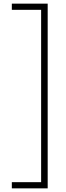

<svg xmlns="http://www.w3.org/2000/svg" viewBox="-20 -819 362 1055"><path d="M45 182H206V-765H45V-799H242V216H45Z"/></svg>

Font: Noto Sans Sinhala UI SemiCondensed ExtraLight
Style: Regular
Weight: 200
Width: 4
Designer: Jelle Bosma - Monotype Design Team
Foundry: Monotype Imaging Inc.
Version: Version 2.006; ttfautohint (v1.8.4.7-5d5b)